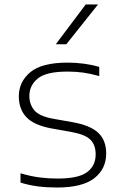

<svg xmlns="http://www.w3.org/2000/svg" viewBox="-20 -828 540 857"><path d="M234.5 9Q189.5 9 149.8 4Q110 -1 71.5 -13V-54.5Q118 -41 156.8 -36Q195.5 -31 237 -31Q330 -31 368.5 -59.5Q407 -88 407 -139Q407 -181 383.5 -204.5Q360 -228 296 -239.5L211 -254.5Q131.5 -269 97.8 -305Q64 -341 64 -398Q64 -462.5 115 -505.5Q166 -548.5 282 -548.5Q355 -548.5 423 -529.5V-488.5Q383.5 -499.5 350.8 -504Q318 -508.5 282 -508.5Q186 -508.5 148.5 -477.5Q111 -446.5 111 -399.5Q111 -363.5 132.5 -336.5Q154 -309.5 217 -298L302 -283Q382.5 -269 418.2 -235.5Q454 -202 454 -143Q454 -74 400.8 -32.5Q347.5 9 234.5 9ZM229 -630.5 362.5 -808H417.5L276 -630.5Z"/></svg>

Font: Encode Sans Expanded Expanded ExtraLight
Style: Regular
Weight: 200
Width: 7
Designer: Multiple Designers
Foundry: Impallari Type
Version: Version 3.000; ttfautohint (v1.8.3) -l 8 -r 50 -G 200 -x 14 